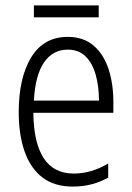

<svg xmlns="http://www.w3.org/2000/svg" viewBox="-20 -678 485 708"><path d="M230 -542Q288 -542 325.5 -509.5Q363 -477 380.5 -422.5Q398 -368 398 -303V-262H103Q104 -152 141 -95Q178 -38 252 -38Q316 -38 379 -75V-23Q350 -7 318 1.5Q286 10 248 10Q180 10 136 -24Q92 -58 70.5 -120Q49 -182 49 -264Q49 -391 95 -466.5Q141 -542 230 -542ZM230 -495Q175 -495 142.5 -448Q110 -401 105 -307H345Q345 -359 333 -402Q321 -445 295.5 -470Q270 -495 230 -495ZM344 -658V-614H105V-658Z"/></svg>

Font: Noto Sans Condensed Light
Style: Regular
Weight: 300
Width: 3
Designer: Monotype Design Team
Foundry: Monotype Imaging Inc.
Version: Version 2.013; ttfautohint (v1.8.4.7-5d5b)